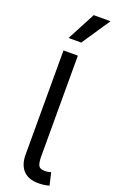

<svg xmlns="http://www.w3.org/2000/svg" viewBox="-184 -1008 631 1053"><g transform="rotate(20 132.0 -481.0)"><path d="M153.4 -801.1H79.5L166.2 -965.9H264.2ZM196 4.3Q136.4 4.3 106.5 -28.4Q76.7 -61.1 76.7 -119.3V-727.3H160.5V-142Q160.5 -102.3 169.2 -86.6Q177.9 -71 203.5 -71H206Q220.9 -71.7 228.2 -73.3Q235.4 -74.9 241.5 -76.7L258.5 -4.3Q247.5 -1.1 230.8 1.6Q214.1 4.3 196 4.3Z"/></g></svg>

Font: Linik Sans
Style: Regular
Weight: 400
Designer: Rasmus Andersson (font), Marc Monis (original base), Kil Hyung-jin (Pretendard portions), Cristiano Sobral (main changes
Foundry: rsms
Version: Version 3.018;May 31, 2022;FontCreator 14.0.0.2814 64-bit; t